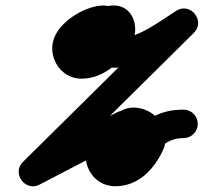

<svg xmlns="http://www.w3.org/2000/svg" viewBox="-20 -611 724 682"><path d="M349 -591.5C285.5 -591.5 201.9 -540.4 175.3 -483.3C143.6 -415.3 192.3 -331.5 269 -331.5C350.1 -331.5 418.4 -394.6 451.1 -464.7C475.4 -516.7 450.8 -591.5 385 -591.5C330.8 -591.5 281.1 -555.7 258.6 -507.3C216.7 -417.5 308.8 -370.5 383.9 -370.5C489.5 -370.5 575.4 -433 660.3 -487.5C685.7 -503.8 680.7 -534 664 -554.8C647.3 -575.7 618.9 -587.1 597.5 -565.9C418.8 -389.2 240.2 -212.6 61.5 -35.9C41.1 -15.8 43.1 11 56.6 29.5C70 47.9 94.9 58 120.3 44.8C227 -10.7 333.7 -66.2 440.4 -121.7C467.8 -136 466.8 -166.5 452.7 -188.9C438.6 -211.3 411.5 -225.4 386.8 -206.9C350.6 -179.7 314.7 -153.8 294.9 -111.3C261.4 -39.6 305.2 50.5 389.3 50.5C470.9 50.5 526.6 -8.3 559 -77.7C593.4 -151.4 530.4 -229 453.7 -229C401.6 -229 353.7 -178.4 333 -133.8C304.6 -73.1 364.4 -25.2 420.4 -25.2C534.3 -25.2 535.3 -120.6 631.9 -120.5C659.8 -120.5 682.5 -143.1 682.5 -170.9C682.5 -198.8 659.9 -221.5 632.1 -221.5C587.4 -221.6 543.9 -212.4 507.7 -185.2C476.8 -162 462.5 -126.2 420.4 -126.2C410.2 -126.2 425.8 -123.1 427 -105.6C427.2 -101.7 426.8 -98.4 425.8 -94.7C425.4 -93.5 424.9 -92.3 424.5 -91.2C429.8 -102.6 445.9 -128 453.7 -128C458 -128 468.5 -122.6 467.5 -120.3C452.7 -88.8 428.5 -50.5 389.3 -50.5C381.8 -50.5 384.7 -65 386.4 -68.7C398 -93.6 425.9 -110 447.4 -126.1C472.2 -144.7 472.5 -173.1 459.7 -193.3C447 -213.5 421.2 -225.6 393.8 -211.3C287.1 -155.8 180.4 -100.3 73.7 -44.8C48.3 -31.6 52.8 -1.3 68.8 20.6C84.7 42.5 112.1 56 132.5 35.9C311.2 -140.8 489.8 -317.4 668.5 -494.1C689.9 -515.3 686.9 -543 672.2 -561.4C657.5 -579.8 631.1 -588.8 605.7 -572.5C539.3 -529.8 466.1 -471.5 383.9 -471.5C373.3 -471.5 362.3 -472.3 352.2 -475.6C350.4 -476.2 348.9 -476.8 347.2 -477.6C346.7 -477.9 345.4 -478.8 345.8 -478.4C348.4 -475.6 349.8 -471.9 350.1 -468.1C350.2 -467.4 349.4 -463.1 350.1 -464.7C356 -477.3 370.2 -490.5 385 -490.5C387.6 -490.5 369.6 -491.4 361.9 -502.5C360 -505.4 359.8 -507.8 359.6 -507.3C344.1 -474.2 309.1 -432.5 269 -432.5C267.2 -432.5 264.8 -436.1 266.9 -440.7C277.1 -462.7 326.1 -490.5 349 -490.5C376.9 -490.5 399.5 -513.1 399.5 -541C399.5 -568.8 376.9 -591.5 349 -591.5Z"/></svg>

Font: FRB American Cursive Guidelines Ultra
Style: Bold Italic
Weight: 1000
Italic angle: -25°
Version: Version 2.0;Modular Font Editor K font №1